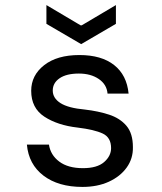

<svg xmlns="http://www.w3.org/2000/svg" viewBox="-20 -725 640 757"><path d="M305 12Q210 12 151.5 -32.5Q93 -77 86 -155H173Q179 -114 213.5 -88Q248 -62 307 -62Q363 -62 390.5 -86Q418 -110 418 -141Q418 -183 385 -198.5Q352 -214 286 -222Q207 -231 155 -265Q103 -299 103 -367Q103 -428 154 -468Q205 -508 293 -508Q380 -508 430 -468.5Q480 -429 487 -356H404Q401 -392 369.5 -413.5Q338 -435 291 -435Q242 -435 215 -416.5Q188 -398 188 -368Q188 -338 218.5 -318.5Q249 -299 315 -293Q367 -287 410 -273Q453 -259 478.5 -229Q504 -199 504 -145Q505 -100 479.5 -64.5Q454 -29 409 -8.5Q364 12 305 12ZM300 -551 163 -631V-705L298 -625H302L437 -705V-631Z"/></svg>

Font: DM Mono
Style: Regular
Weight: 400
Designer: Colophon Foundry
Foundry: Colophon Foundry
Version: Version 1.000; ttfautohint (v1.8.2.53-6de2)